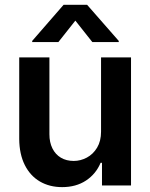

<svg xmlns="http://www.w3.org/2000/svg" viewBox="-20 -768 622 795"><path d="M398.4 -530.3H522.5V0H402.3V-93.8H396.5Q377.4 -47.9 336.2 -20.5Q294.9 6.8 237.3 6.8Q185.1 6.8 145 -16.6Q105 -40 82.5 -85Q60.1 -129.9 59.6 -192.4V-530.3H184.6V-211.9Q184.6 -178.7 197 -153.6Q209.5 -128.4 232.2 -115Q254.9 -101.6 285.2 -101.6Q313.5 -101.6 339.6 -115.5Q365.7 -129.4 382.1 -156.7Q398.4 -184.1 398.4 -222.7ZM292 -682.6 221.7 -593.8H113.3V-598.6L243.2 -748H340.8L471.7 -598.6V-593.8H362.3Z"/></svg>

Font: Pretendard Std SemiBold
Style: Regular
Weight: 600
Designer: Base glyphs from Inter by Rasmus Andersson; Hangeul glyphs from Noto Sans CJK(Source Han Sans) by Jang Soo-young and Kan
Foundry: Kil Hyung-jin
Version: Version 1.309